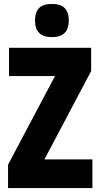

<svg xmlns="http://www.w3.org/2000/svg" viewBox="-20 -957 511 977"><path d="M450.2 0H21V-119.1L259.8 -569.8H25.9V-713.9H443.8V-595.2L206.1 -146H450.2ZM244.1 -937Q289.1 -937 309.6 -915.5Q330.1 -894 330.1 -852.1Q330.1 -768.1 244.1 -768.1Q158.2 -768.1 158.2 -852.1Q158.2 -895 178.7 -916Q199.2 -937 244.1 -937Z"/></svg>

Font: Open Sans Condensed ExtraBold
Style: Regular
Weight: 800
Width: 3
Designer: Monotype Design Team
Foundry: Monotype Imaging Inc.
Version: Version 3.000; ttfautohint (v1.8.4)